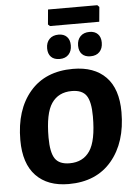

<svg xmlns="http://www.w3.org/2000/svg" viewBox="-65 -1060 772 1118"><g transform="rotate(-5 321.0 -500.5)"><path d="M547 -1012 558 -1001 550 -915H262L251 -925L259 -1012ZM307 -861Q338 -861 355.5 -843Q373 -825 373 -793Q373 -759 354 -739Q335 -719 302 -719Q269 -719 251.5 -737Q234 -755 234 -787Q234 -821 253.5 -841Q273 -861 307 -861ZM488 -861Q519 -861 536.5 -843Q554 -825 554 -793Q554 -759 535 -739Q516 -719 482 -719Q450 -719 432.5 -737Q415 -755 415 -787Q415 -821 434.5 -841Q454 -861 488 -861ZM373 -655Q497 -655 565 -585.5Q633 -516 633 -380Q633 -203 543 -96Q453 11 291 11Q168 11 100 -60Q32 -131 32 -268Q32 -445 121.5 -550Q211 -655 373 -655ZM355 -527Q277 -527 237 -468.5Q197 -410 197 -269Q197 -182 221.5 -145.5Q246 -109 307 -109Q385 -109 425 -168Q465 -227 465 -369Q465 -455 440.5 -491Q416 -527 355 -527Z"/></g></svg>

Font: Alegreya Sans SC ExtraBold
Style: Italic
Weight: 800
Italic angle: -7°
Designer: Juan Pablo del Peral
Foundry: Huerta Tipografica
Version: Version 2.007